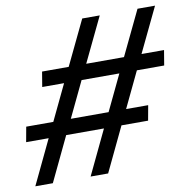

<svg xmlns="http://www.w3.org/2000/svg" viewBox="-77 -756 817 831"><g transform="rotate(-10 331.5 -340.0)"><path d="M255 0 348 -195H182L89 0H12L105 -195H6L18 -261H137L212 -418H116L127 -484H244L338 -680H415L321 -484H487L581 -680H658L564 -484H663L652 -418H532L457 -261H554L542 -195H425L332 0ZM214 -261H380L455 -418H289Z"/></g></svg>

Font: Inria Sans
Style: Italic
Weight: 400
Italic angle: -10°
Designer: Black Foundry Team
Foundry: Black Foundry
Version: Version 1.2; ttfautohint (v1.8.3)